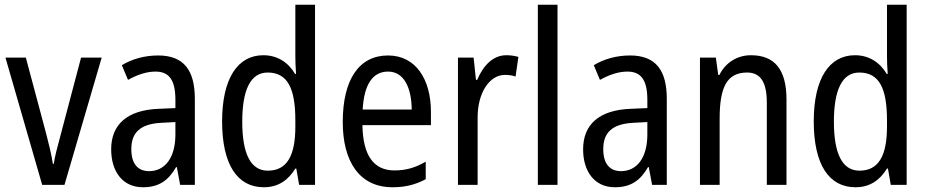

<svg xmlns="http://www.w3.org/2000/svg" viewBox="-20 -780 3915 810"><path d="M158 0H252L409 -537H322L234 -204C222 -160 210 -115 207 -89H203C197 -129 185 -177 174 -219L89 -537H3Z M647 -546C590 -546 537 -531 494 -505L520 -443C560 -465 598 -478 636 -478C693 -478 720 -443 720 -359V-324L650 -321C518 -316 449 -256 449 -150C449 -58 496 10 583 10C650 10 690 -18 723 -75H726L740 0H802V-363C802 -483 756 -546 647 -546ZM663 -262 720 -265V-213C720 -113 675 -58 609 -58C563 -58 534 -87 534 -151C534 -220 571 -258 663 -262Z M1093 10C1154 10 1196 -20 1226 -69H1230L1242 0H1309V-760H1226V-543C1226 -523 1227 -494 1229 -468H1225C1196 -517 1150 -547 1091 -547C982 -547 917 -448 917 -268C917 -86 981 10 1093 10ZM1110 -60C1037 -60 1002 -132 1002 -267C1002 -399 1036 -474 1109 -474C1193 -474 1226 -408 1226 -272V-246C1226 -122 1190 -60 1110 -60Z M1617 -546C1495 -546 1426 -445 1426 -265C1426 -102 1494 10 1636 10C1690 10 1733 -1 1776 -24V-98C1732 -72 1691 -61 1644 -61C1556 -61 1511 -125 1509 -252H1798V-308C1798 -444 1735 -546 1617 -546ZM1617 -478C1686 -478 1716 -407 1717 -318H1510C1516 -425 1553 -478 1617 -478Z M2116 -547C2060 -547 2019 -504 1993 -443H1988L1978 -537H1912V0H1995V-282C1994 -388 2045 -464 2110 -464C2126 -464 2142 -462 2155 -457L2167 -540C2150 -545 2132 -547 2116 -547Z M2332 0V-760H2249V0Z M2638 -546C2581 -546 2528 -531 2485 -505L2511 -443C2551 -465 2589 -478 2627 -478C2684 -478 2711 -443 2711 -359V-324L2641 -321C2509 -316 2440 -256 2440 -150C2440 -58 2487 10 2574 10C2641 10 2681 -18 2714 -75H2717L2731 0H2793V-363C2793 -483 2747 -546 2638 -546ZM2654 -262 2711 -265V-213C2711 -113 2666 -58 2600 -58C2554 -58 2525 -87 2525 -151C2525 -220 2562 -258 2654 -262Z M3148 -547C3092 -547 3042 -518 3015 -464H3010L3000 -537H2933V0H3016V-279C3016 -413 3047 -474 3132 -474C3190 -474 3215 -431 3215 -347V0H3298V-360C3298 -488 3247 -547 3148 -547Z M3589 10C3650 10 3692 -20 3722 -69H3726L3738 0H3805V-760H3722V-543C3722 -523 3723 -494 3725 -468H3721C3692 -517 3646 -547 3587 -547C3478 -547 3413 -448 3413 -268C3413 -86 3477 10 3589 10ZM3606 -60C3533 -60 3498 -132 3498 -267C3498 -399 3532 -474 3605 -474C3689 -474 3722 -408 3722 -272V-246C3722 -122 3686 -60 3606 -60Z"/></svg>

Font: Noto Sans Bengali Condensed
Style: Regular
Weight: 400
Width: 3
Designer: Jelle Bosma - Monotype Design Team
Foundry: Monotype Imaging Inc.
Version: Version 2.003